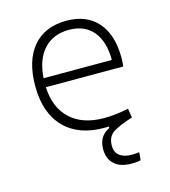

<svg xmlns="http://www.w3.org/2000/svg" viewBox="-109 -615 805 910"><g transform="rotate(-15 293.0 -160.0)"><path d="M343.3 9.8Q216.8 9.8 147.5 -62.5Q78.1 -134.8 78.1 -265.6Q78.1 -390.6 136.2 -459Q194.3 -527.3 300.3 -527.3Q398.9 -527.3 453.4 -465.3Q507.8 -403.3 507.8 -291Q507.8 -263.7 504.9 -248H125.5Q129.9 -147 189.7 -91.1Q249.5 -35.2 355 -35.2Q382.3 -35.2 414.6 -38.8Q446.8 -42.5 475.1 -48.8L482.4 -3.9Q421.9 14.6 388.7 34.9Q355.5 55.2 355.5 101.6Q355.5 132.8 376.7 149.7Q397.9 166.5 436.5 166.5Q451.2 166.5 473.1 164.1L469.7 202.6Q458 205.6 445.8 206.3Q433.6 207 423.8 207Q370.6 207 341.1 180.7Q311.5 154.3 311.5 106.4Q311.5 42 365.7 16.6V9.3Q354.5 9.8 343.3 9.8ZM301.3 -482.4Q223.1 -482.4 177.5 -432.6Q131.8 -382.8 126 -292H460.9Q460.9 -382.8 419.2 -432.6Q377.4 -482.4 301.3 -482.4Z"/></g></svg>

Font: Caskaydia Cove ExtraLight
Style: Regular
Weight: 200
Monospace: yes
Designer: Aaron Bell
Foundry: Saja Typeworks
Version: Version 4.300; ttfautohint (v1.8.3)